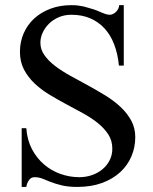

<svg xmlns="http://www.w3.org/2000/svg" viewBox="-20 -716 600 752"><path d="M445.8 -459Q441.4 -504.9 427.2 -542Q413.1 -579.1 389.4 -604.7Q365.7 -630.4 333.3 -644.3Q300.8 -658.2 259.8 -658.2Q231.9 -658.2 209.2 -648.2Q186.5 -638.2 170.9 -622.3Q155.3 -606.4 146.7 -587.2Q138.2 -567.9 138.2 -548.8Q138.2 -522 154.1 -499.8Q169.9 -477.5 196 -457.5Q222.2 -437.5 255.6 -419.2Q289.1 -400.9 324 -381.8Q358.9 -362.8 392.3 -342.3Q425.8 -321.8 451.9 -297.4Q478 -272.9 493.9 -243.9Q509.8 -214.8 509.8 -179.2Q509.8 -138.7 494.6 -103.3Q479.5 -67.9 450.4 -41.3Q421.4 -14.6 379.2 0.7Q336.9 16.1 283.2 16.1Q248 16.1 223.1 10.3Q198.2 4.4 176.8 -3.9Q161.1 -10.3 146.7 -16.1Q132.3 -22 115.2 -22Q101.6 -22 93.5 -10.5Q85.4 1 83 16.1H64.9V-213.9H83Q86.4 -167.5 105.2 -131.8Q124 -96.2 152.6 -71.8Q181.2 -47.4 217 -34.7Q252.9 -22 291 -22Q315.9 -22 339.1 -29.8Q362.3 -37.6 380.1 -52Q397.9 -66.4 408.9 -87.2Q419.9 -107.9 419.9 -133.8Q419.9 -165 404.3 -189.2Q388.7 -213.4 363.3 -233.9Q337.9 -254.4 305.4 -272.2Q272.9 -290 239 -308.1Q205.1 -326.2 172.6 -345.9Q140.1 -365.7 114.7 -389.9Q89.4 -414.1 73.7 -444.1Q58.1 -474.1 58.1 -513.2Q58.1 -552.2 72.8 -585.7Q87.4 -619.1 114 -643.6Q140.6 -668 177.7 -681.9Q214.8 -695.8 259.8 -695.8Q274.9 -695.8 286.1 -694.3Q297.4 -692.9 307.1 -690.7Q316.9 -688.5 325.9 -685.5Q335 -682.6 345.2 -679.7Q354 -677.2 362.3 -673.6Q370.6 -669.9 378.7 -666.5Q386.7 -663.1 394.8 -660.6Q402.8 -658.2 410.2 -658.2Q417.5 -658.2 424.1 -661.9Q430.7 -665.5 435.8 -671.1Q440.9 -676.8 443.8 -683.3Q446.8 -689.9 446.8 -695.8H464.8V-459Z"/></svg>

Font: Warasṭra
Style: Regular
Weight: 400
Designer: R.S. Wihananto
Foundry: R.S. Wihananto
Version: Version 2.0.1